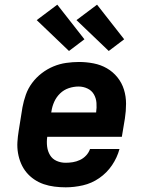

<svg xmlns="http://www.w3.org/2000/svg" viewBox="-20 -793 640 821"><path d="M261 8Q237 8 213 5Q189 2 167 -5.5Q145 -13 126 -26Q107 -39 93 -56Q79 -73 70 -94Q61 -115 57 -138.5Q53 -162 54.5 -186Q56 -210 60 -234L76 -334Q81 -361 90.5 -388Q100 -415 117.5 -438.5Q135 -462 158.5 -480Q182 -498 208.5 -509Q235 -520 263 -524Q291 -528 318 -528Q349 -528 380 -522Q411 -516 437 -501Q463 -486 482 -462.5Q501 -439 510 -410Q519 -381 519 -349.5Q519 -318 514 -286L501 -208H182Q179 -187 181.5 -166.5Q184 -146 194 -129.5Q204 -113 222 -105Q240 -97 261 -97Q276 -97 291.5 -99.5Q307 -102 322 -109Q337 -116 348.5 -128.5Q360 -141 365 -156H491Q481 -119 459 -86.5Q437 -54 404.5 -31.5Q372 -9 334.5 -0.5Q297 8 261 8ZM391 -312Q394 -333 392.5 -353Q391 -373 381.5 -389.5Q372 -406 354 -414.5Q336 -423 316 -423Q295 -423 274 -416Q253 -409 237 -393.5Q221 -378 212 -358Q203 -338 200 -317L199 -312ZM445 -575 307 -707 395 -773 511 -625ZM275 -575 137 -707 225 -773 341 -625Z"/></svg>

Font: Iosevka Etoile XBdObl
Style: Regular
Weight: 800
Italic angle: -9°
Designer: Belleve Invis
Foundry: Belleve Invis
Version: Version 15.5.2; ttfautohint (v1.8.4)